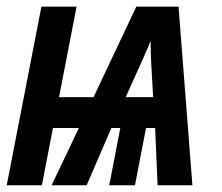

<svg xmlns="http://www.w3.org/2000/svg" viewBox="-38 -548 658 568"><path d="M-18.1 0 84.5 -528.3H188.5L136.7 -260.7H238.8L365.2 -528.3H490.2L531.2 0H428.2L420.9 -169.4H394L361.3 0H285.2L317.9 -169.4H291.5L218.3 0H114.7L195.3 -169.4H118.7L85.9 0ZM334 -260.7H415Q407.7 -380.4 407.7 -410.6V-427.2Q399.9 -406.2 334 -260.7Z"/></svg>

Font: Cousine
Style: Bold Italic
Weight: 700
Italic angle: -12°
Monospace: yes
Designer: Steve Matteson
Foundry: Ascender Corporation
Version: Version 1.20